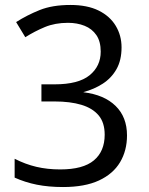

<svg xmlns="http://www.w3.org/2000/svg" viewBox="-20 -744 601 774"><path d="M234 10Q176 10 128.5 0.5Q81 -9 39 -28V-104Q82 -82 126.5 -71.5Q171 -61 223 -61Q315 -61 358.5 -97.5Q402 -134 402 -201Q402 -250 377.5 -279Q353 -308 308 -321.5Q263 -335 200 -335H147V-404H200Q296 -404 341 -440.5Q386 -477 386 -536Q386 -577 368.5 -602.5Q351 -628 321 -640Q291 -652 254 -652Q202 -652 161 -635Q120 -618 82 -594L45 -655Q89 -683 140 -703.5Q191 -724 264 -724Q332 -724 377.5 -701.5Q423 -679 446.5 -640Q470 -601 470 -553Q470 -501 449.5 -465Q429 -429 394 -406.5Q359 -384 317 -373V-372Q400 -362 446 -317Q492 -272 492 -198Q492 -137 464 -90Q436 -43 379 -16.5Q322 10 234 10Z"/></svg>

Font: oriya115
Style: Regular
Weight: 400
Designer: Amélie Bonet and Sol Matas
Foundry: Google LLC
Version: Version 2.003